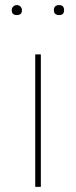

<svg xmlns="http://www.w3.org/2000/svg" viewBox="-20 -732 298 752"><path d="M140 0H118V-519H140ZM212 -712Q231 -712 231 -692Q231 -673 212 -673Q191 -673 191 -692Q191 -712 212 -712ZM66 -692Q66 -673 46 -673Q26 -673 26 -692Q26 -700 31.5 -706Q37 -712 46 -712Q55 -712 60.5 -706Q66 -700 66 -692Z"/></svg>

Font: FiraSans
Style: Regular
Weight: 150
Designer: Carrois Corporate & Edenspiekermann AG
Foundry: Carrois Corporate GbR & Edenspiekermann AG
Version: Version 3.106;PS 003.106;hotconv 1.0.70;makeotf.lib2.5.58329